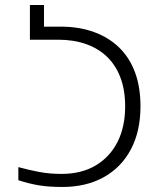

<svg xmlns="http://www.w3.org/2000/svg" viewBox="-20 -734 642 764"><path d="M228 10Q172 10 132 3Q92 -4 53 -17V-69Q97 -57 137.5 -49.5Q178 -42 225 -42Q304 -42 360.5 -75.5Q417 -109 447.5 -169Q478 -229 478 -311Q478 -375 459.5 -424.5Q441 -474 406.5 -507.5Q372 -541 322.5 -558.5Q273 -576 212 -576H99V-714H155V-628H221Q295 -628 354 -606.5Q413 -585 454.5 -544.5Q496 -504 517.5 -445.5Q539 -387 539 -311Q539 -212 501 -140Q463 -68 393 -29Q323 10 228 10Z"/></svg>

Font: Noto Sans Georgian Light
Style: Regular
Weight: 300
Version: Version 2.002